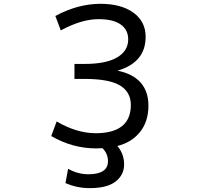

<svg xmlns="http://www.w3.org/2000/svg" viewBox="-20 -762 1040 1001"><path d="M592.8 -393.6Q752.9 -360.4 753.9 -211.9Q753.9 -127.9 709.5 -73.2Q665 -18.6 591.8 -1Q627 40 627 95.7Q627 149.4 583 184.1Q539.1 218.8 448.2 218.8Q380.9 218.8 321.3 192.4L335 118.2Q386.7 146.5 440.4 146.5Q543 146.5 543 78.1Q543 40 514.6 10.7Q505.9 11.7 481.4 11.7Q358.4 11.7 247.1 -52.7L275.4 -128.9Q377.9 -68.4 477.5 -67.4Q662.1 -67.4 662.1 -214.8Q662.1 -282.2 605.5 -316.4Q548.8 -350.6 420.9 -350.6H368.2V-428.7H420.9Q533.2 -428.7 590.8 -462.9Q648.4 -497.1 648.4 -556.6Q648.4 -606.4 609.4 -634.3Q570.3 -662.1 493.2 -662.1Q405.3 -662.1 296.9 -603.5L268.6 -678.7Q383.8 -741.2 502 -742.2Q612.3 -742.2 675.8 -695.8Q739.3 -649.4 739.3 -570.3Q739.3 -436.5 592.8 -393.6Z"/></svg>

Font: Gen Shin Gothic Monospace Regular
Style: Regular
Weight: 400
Designer: [Source Han Sans]
Ryoko NISHIZUKA  (kana & ideographs); Paul D. Hunt (Latin, Greek & Cyrillic); Wenlong ZHANG  (bopomofo
Version: Version 1.002.20150607